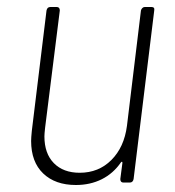

<svg xmlns="http://www.w3.org/2000/svg" viewBox="-20 -522 500 549"><path d="M394 -502H413Q423 -502 421 -492L362 -10Q360 0 351 0H333Q324 0 324 -10L330 -56Q330 -59 329 -59.5Q328 -60 326 -58Q304 -26 271 -9.5Q238 7 197 7Q138 7 103.5 -26Q69 -59 69 -119Q69 -128 71 -148L113 -492Q115 -502 124 -502H142Q151 -502 151 -492L109 -157Q107 -139 107 -132Q107 -83 134 -55.5Q161 -28 208 -28Q262 -28 298.5 -64.5Q335 -101 343 -162L383 -492Q384 -496 387 -499Q390 -502 394 -502Z"/></svg>

Font: Barlow Semi Condensed ExLight
Style: Italic
Weight: 275
Width: 4
Italic angle: -7°
Designer: Jeremy Tribby
Foundry: Tribby Type
Version: Version 1.408